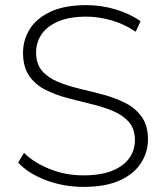

<svg xmlns="http://www.w3.org/2000/svg" viewBox="-20 -725 649 750"><path d="M306 5Q228 5 158.5 -21.5Q89 -48 51 -90L74 -128Q110 -91 172.5 -65.5Q235 -40 305 -40Q375 -40 419.5 -58.5Q464 -77 485.5 -108Q507 -139 507 -177Q507 -222 483 -249Q459 -276 420 -292Q381 -308 335 -319Q289 -330 242 -342.5Q195 -355 156 -375Q117 -395 93.5 -429.5Q70 -464 70 -519Q70 -569 96 -611Q122 -653 177 -679Q232 -705 318 -705Q376 -705 432.5 -688Q489 -671 529 -642L510 -601Q466 -631 415.5 -645.5Q365 -660 318 -660Q251 -660 207 -641Q163 -622 142 -590.5Q121 -559 121 -520Q121 -475 144.5 -448Q168 -421 207 -405Q246 -389 293 -378Q340 -367 386 -354.5Q432 -342 471 -322Q510 -302 534 -268Q558 -234 558 -180Q558 -131 531 -88.5Q504 -46 448.5 -20.5Q393 5 306 5Z"/></svg>

Font: MOST Montserrat Light
Style: Regular
Weight: 300
Designer: Julieta Ulanovsky
Foundry: Julieta Ulanovsky
Version: Version 8.000;March 11, 2024;FontCreator 15.0.0.2926 64-bit